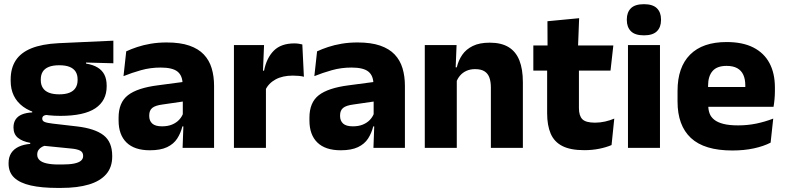

<svg xmlns="http://www.w3.org/2000/svg" viewBox="-20 -707 3756 918"><path d="M268.5 -153Q150 -153 90.5 -197Q31 -241 31 -320.5V-327Q31 -381 55.2 -418.2Q79.5 -455.5 130 -476Q180.5 -496.5 259.5 -500.5L522 -512.5V-404.5L391.5 -408V-403Q425 -397.5 446.8 -384.2Q468.5 -371 479.2 -349.8Q490 -328.5 490 -297.5V-294Q490 -225.5 435.8 -189.2Q381.5 -153 268.5 -153ZM261 79.5H276Q312 79.5 334.2 75Q356.5 70.5 367 61.5Q377.5 52.5 377.5 39V38Q377.5 20.5 362.8 13Q348 5.5 318.5 3L173.5 -11.5L207 -13.5Q192 -11 181.2 -5Q170.5 1 164.2 10Q158 19 158 32V33Q158 48 169 58.5Q180 69 202.8 74.2Q225.5 79.5 261 79.5ZM253.5 191.5Q179.5 191.5 127.2 179.8Q75 168 48 142.5Q21 117 21 75V73Q21 44.5 33.5 25Q46 5.5 69.5 -5.5Q93 -16.5 124.5 -19V-24Q86 -31 65.2 -48.5Q44.5 -66 44.5 -97.5V-98Q44.5 -120.5 54.8 -136Q65 -151.5 85 -159.8Q105 -168 134 -169.5V-186L247 -157.5L214 -158Q196.5 -158 189.2 -153.5Q182 -149 182 -140V-139.5Q182 -128.5 193.8 -123.8Q205.5 -119 232 -116L348.5 -102.5Q433.5 -92.5 475 -60.5Q516.5 -28.5 516.5 38.5V41.5Q516.5 92.5 487.8 125.8Q459 159 404.8 175.2Q350.5 191.5 272.5 191.5ZM263.5 -256Q293 -256 312.2 -263.8Q331.5 -271.5 341.2 -286.8Q351 -302 351 -323.5V-328Q351 -349.5 341.5 -364.5Q332 -379.5 312.8 -387.2Q293.5 -395 263.5 -395H263Q232.5 -395 213 -387Q193.5 -379 184.2 -364Q175 -349 175 -327.5V-323.5Q175 -302 184.8 -286.8Q194.5 -271.5 214 -263.8Q233.5 -256 263.5 -256Z M853 0 857.5 -123 854 -130.5V-284L853 -304Q853 -345 829 -364.5Q805 -384 748.5 -384Q699 -384 654.5 -371.5Q610 -359 570.5 -343L583.5 -461.5Q607 -472.5 636.2 -482.2Q665.5 -492 701 -498Q736.5 -504 777 -504Q841.5 -504 885 -489Q928.5 -474 954.5 -446.5Q980.5 -419 992 -380.8Q1003.5 -342.5 1003.5 -296.5V0ZM696.5 11.5Q623 11.5 585 -25.5Q547 -62.5 547 -131V-144.5Q547 -217 591.8 -251.8Q636.5 -286.5 734 -299L866 -316.5L875 -224.5L758 -207.5Q722.5 -203 708 -191Q693.5 -179 693.5 -155.5V-152Q693.5 -129.5 708 -116.2Q722.5 -103 754.5 -103Q782.5 -103 802.8 -111.5Q823 -120 836 -133.8Q849 -147.5 855.5 -164.5L877 -102.5H852Q844 -70.5 827.2 -44.5Q810.5 -18.5 779 -3.5Q747.5 11.5 696.5 11.5Z M1248.5 -276 1206.5 -369H1242.5Q1254.5 -430 1289.2 -464.8Q1324 -499.5 1387.5 -499.5Q1398.5 -499.5 1407.8 -498Q1417 -496.5 1425.5 -494.5L1433 -340Q1422.5 -343 1408.5 -344.2Q1394.5 -345.5 1380 -345.5Q1331 -345.5 1297.5 -327.2Q1264 -309 1248.5 -276ZM1098.5 0V-491.5H1242.5L1236 -334.5L1251.5 -332.5V0Z M1765.5 0 1770 -123 1766.5 -130.5V-284L1765.5 -304Q1765.5 -345 1741.5 -364.5Q1717.5 -384 1661 -384Q1611.5 -384 1567 -371.5Q1522.5 -359 1483 -343L1496 -461.5Q1519.5 -472.5 1548.8 -482.2Q1578 -492 1613.5 -498Q1649 -504 1689.5 -504Q1754 -504 1797.5 -489Q1841 -474 1867 -446.5Q1893 -419 1904.5 -380.8Q1916 -342.5 1916 -296.5V0ZM1609 11.5Q1535.5 11.5 1497.5 -25.5Q1459.5 -62.5 1459.5 -131V-144.5Q1459.5 -217 1504.2 -251.8Q1549 -286.5 1646.5 -299L1778.5 -316.5L1787.5 -224.5L1670.5 -207.5Q1635 -203 1620.5 -191Q1606 -179 1606 -155.5V-152Q1606 -129.5 1620.5 -116.2Q1635 -103 1667 -103Q1695 -103 1715.2 -111.5Q1735.5 -120 1748.5 -133.8Q1761.5 -147.5 1768 -164.5L1789.5 -102.5H1764.5Q1756.5 -70.5 1739.8 -44.5Q1723 -18.5 1691.5 -3.5Q1660 11.5 1609 11.5Z M2327 0V-289Q2327 -316 2320 -335.8Q2313 -355.5 2296.5 -366Q2280 -376.5 2251.5 -376.5Q2228 -376.5 2210 -368.2Q2192 -360 2179.8 -345.8Q2167.5 -331.5 2161.5 -313.5L2138 -385H2164Q2172 -418.5 2190.2 -445Q2208.5 -471.5 2240.5 -487.2Q2272.5 -503 2321.5 -503Q2376.5 -503 2411.5 -481.8Q2446.5 -460.5 2463.2 -418.5Q2480 -376.5 2480 -313.5V0ZM2011 0V-491.5H2163L2158 -368.5L2164 -354V0Z M2773 11Q2707.5 11 2668.8 -8.8Q2630 -28.5 2613 -68Q2596 -107.5 2596 -165.5V-440H2748V-190Q2748 -154 2764.2 -137.2Q2780.5 -120.5 2825 -120.5Q2849.5 -120.5 2873.5 -126Q2897.5 -131.5 2917 -140L2904 -13.5Q2878.5 -2.5 2845.2 4.2Q2812 11 2773 11ZM2530 -369.5V-489.5H2912.5L2899 -369.5ZM2598 -478.5 2597.5 -605.5 2749 -620 2743.5 -478.5Z M2982.5 0V-491.5H3135.5V0ZM3059 -538Q3016 -538 2996.5 -557.8Q2977 -577.5 2977 -611V-614.5Q2977 -648 2996.5 -667.5Q3016 -687 3059 -687Q3101 -687 3120.8 -667.5Q3140.5 -648 3140.5 -614.5V-611Q3140.5 -577 3120.8 -557.5Q3101 -538 3059 -538Z M3481.5 12.5Q3347.5 12.5 3283.5 -47.2Q3219.5 -107 3219.5 -221.5V-272.5Q3219.5 -385.5 3279.5 -445.8Q3339.5 -506 3454 -506Q3531 -506 3582.2 -479.8Q3633.5 -453.5 3659.2 -405Q3685 -356.5 3685 -288.5V-272Q3685 -253 3683.2 -233.2Q3681.5 -213.5 3678.5 -196.5H3540.5Q3542.5 -225.5 3543 -251.2Q3543.5 -277 3543.5 -298Q3543.5 -328.5 3534 -349.2Q3524.5 -370 3504.8 -381Q3485 -392 3454 -392Q3408 -392 3386.8 -367.2Q3365.5 -342.5 3365.5 -297V-252L3366.5 -235.5V-200.5Q3366.5 -181.5 3372.8 -164.5Q3379 -147.5 3394.8 -134.8Q3410.5 -122 3438.2 -114.8Q3466 -107.5 3509 -107.5Q3554.5 -107.5 3596.5 -116.2Q3638.5 -125 3677 -140L3664.5 -25Q3630.5 -7.5 3584 2.5Q3537.5 12.5 3481.5 12.5ZM3300.5 -196.5V-291H3647.5V-196.5Z"/></svg>

Font: Anek Tamil Medium
Style: Bold
Weight: 700
Version: Version 1.003